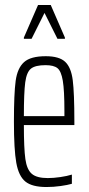

<svg xmlns="http://www.w3.org/2000/svg" viewBox="-20 -744 356 772"><path d="M279 -241H76Q76 -147 82 -104.5Q88 -62 108 -45Q128 -28 172 -28Q195 -28 222.5 -32Q250 -36 269 -42V-5Q252 0 223.5 4Q195 8 167 8Q109 8 82 -14Q55 -36 45.5 -89.5Q36 -143 36 -254Q36 -368 43 -419Q50 -470 76.5 -494Q103 -518 164 -518Q218 -518 242 -495.5Q266 -473 272.5 -421.5Q279 -370 279 -256ZM76 -277H239V-297Q239 -381 232.5 -419.5Q226 -458 211 -470Q196 -482 163 -482Q122 -482 104.5 -468Q87 -454 81.5 -413Q76 -372 76 -277ZM76 -588V-593L133 -724H184L241 -593V-588H211L159 -692L107 -588Z"/></svg>

Font: Saira Ultra Condensed ExLight
Style: Regular
Weight: 200
Width: 1
Designer: Hector Gatti with collaboration of the Omnibus-Type team
Foundry: Omnibus-Type
Version: Version 1.001; ttfautohint (v1.8)